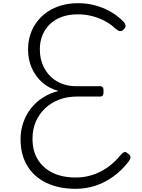

<svg xmlns="http://www.w3.org/2000/svg" viewBox="-20 -1166 894 1205"><path d="M455 19Q350 19 272 -18Q194 -55 151.5 -125Q109 -195 109 -292Q109 -347 126 -396.5Q143 -446 174.5 -486Q206 -526 250 -554Q294 -582 347 -595Q288 -611 245 -649Q202 -687 179 -740Q156 -793 156 -855Q156 -907 171 -951.5Q186 -996 214 -1032Q242 -1068 280.5 -1093.5Q319 -1119 367 -1132.5Q415 -1146 470 -1146Q526 -1146 576.5 -1132.5Q627 -1119 672.5 -1093.5Q718 -1068 754 -1031Q767 -1017 768 -1005Q769 -993 754 -979Q742 -969 731.5 -971Q721 -973 706 -985Q675 -1015 636.5 -1035Q598 -1055 556 -1065.5Q514 -1076 467 -1076Q413 -1076 369.5 -1060.5Q326 -1045 295 -1016Q264 -987 247 -946.5Q230 -906 230 -856Q230 -790 259 -737Q288 -684 339.5 -654.5Q391 -625 459 -625H608Q620 -625 625 -618Q630 -611 630 -593Q630 -575 625 -567.5Q620 -560 608 -560H462Q401 -560 350.5 -540.5Q300 -521 262.5 -485.5Q225 -450 204.5 -402Q184 -354 184 -295Q184 -219 217.5 -164.5Q251 -110 311.5 -81Q372 -52 456 -52Q509 -52 558.5 -67.5Q608 -83 653.5 -114.5Q699 -146 739 -195Q751 -209 760.5 -211.5Q770 -214 782 -203Q798 -193 799 -181.5Q800 -170 787 -152Q744 -96 691 -58Q638 -20 579 -0.5Q520 19 455 19Z"/></svg>

Font: Playwrite BR Light
Style: Regular
Weight: 300
Version: Version 1.003